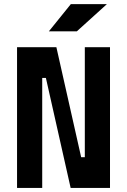

<svg xmlns="http://www.w3.org/2000/svg" viewBox="-20 -926 626 946"><path d="M328.1 0 206.1 -542H188V0H64V-693.4H257.8L379.9 -151.4H397.9V-693.4H522V0ZM220.7 -771.5 329.1 -905.8H506.8L358.4 -771.5Z"/></svg>

Font: Cascadia Code PL
Style: Bold
Weight: 700
Monospace: yes
Designer: Aaron Bell
Foundry: Saja Typeworks
Version: Version 2404.023; ttfautohint (v1.8.4)